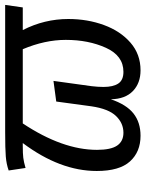

<svg xmlns="http://www.w3.org/2000/svg" viewBox="72 -638 578 763"><g transform="rotate(-90 361.5 -257.0)"><path d="M713 -456H623Q667 -370 667 -275Q667 -199 643 -133.5Q619 -68 573 -28Q527 12 463 12Q412 12 380.5 -18.5Q349 -49 348 -106Q327 -44 291.5 -16Q256 12 203 12Q139 12 101 -30Q63 -72 63 -162Q63 -308 174 -456H162Q132 -456 115.5 -454Q99 -452 75 -445L65 -512Q90 -521 120.5 -523.5Q151 -526 218 -526H723ZM584 -285Q584 -368 547 -456H252Q147 -298 147 -161Q147 -106 164 -81Q181 -56 215 -56Q253 -56 281.5 -85.5Q310 -115 320 -183L339 -323L421 -334L400 -182Q397 -157 397 -135Q397 -97 410.5 -76.5Q424 -56 457 -56Q521 -56 552.5 -125.5Q584 -195 584 -285Z"/></g></svg>

Font: FiraGO Book
Style: Italic
Weight: 350
Italic angle: -8°
Designer: bBox Type GmbH
Foundry: bBox Type GmbH
Version: Version 1.001